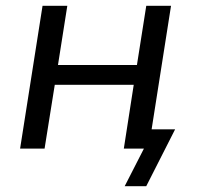

<svg xmlns="http://www.w3.org/2000/svg" viewBox="-20 -510 679 659"><path d="M408 129 474 0H409L420 -66H581L482 129ZM49 0 126 -490H211L179 -287H450L482 -490H567L490 0H405L439 -219H168L133 0Z"/></svg>

Font: Nunito Sans 10pt
Style: Italic
Weight: 400
Italic angle: -9°
Designer: Vernon Adams
Foundry: Vernon Adams
Version: Version 3.101;gftools[0.9.27]